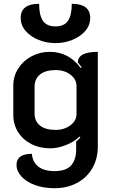

<svg xmlns="http://www.w3.org/2000/svg" viewBox="-20 -782 595 1011"><path d="M67 86Q67 28 148 28Q151 71 181.5 95Q212 119 267 119Q328 119 354.5 89Q381 59 381 5V-37Q396 -48 403 -58L399 -63Q372 -36 328 -18.5Q284 -1 245 -1Q189 -1 145 -23.5Q101 -46 75.5 -86Q50 -126 50 -178V-331Q50 -381 76.5 -422Q103 -463 147 -486Q191 -509 242 -509Q342 -509 405 -424L410 -428Q398 -444 390 -453Q390 -509 495 -509V-10Q495 54 466 104Q437 154 385 181.5Q333 209 267 209Q210 209 164.5 192.5Q119 176 93 147.5Q67 119 67 86ZM383 -181V-329Q383 -364 351.5 -388.5Q320 -413 273 -413Q220 -413 191 -390Q162 -367 162 -324V-185Q162 -144 190.5 -121Q219 -98 272 -98Q319 -98 351 -122.5Q383 -147 383 -181ZM89 -688Q89 -762 186 -762Q186 -702 206 -672.5Q226 -643 272 -643Q318 -643 338 -672.5Q358 -702 358 -762Q455 -762 455 -688Q455 -649 429 -619Q403 -589 361 -572Q319 -555 272 -555Q225 -555 183 -572Q141 -589 115 -619Q89 -649 89 -688Z"/></svg>

Font: K2D SemiBold
Style: Regular
Weight: 600
Designer: Katatrad Aksorn Co.,Ltd.
Foundry: Cadson Demak Co.,Ltd.
Version: Version 1.000; ttfautohint (v1.6)